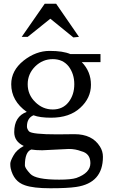

<svg xmlns="http://www.w3.org/2000/svg" viewBox="-20 -790 610 1026"><path d="M372 -590 402 -593 280 -770H219L96 -593H128L249 -690ZM262 -474Q316 -474 347 -435Q377 -395 377 -340Q377 -284 347 -245Q316 -205 262 -205Q208 -205 168 -245Q128 -284 128 -340Q128 -395 168 -435Q208 -474 262 -474ZM123 -192Q56 -168 56 -84Q56 -34 107 -10Q68 11 52 41Q35 71 35 85Q35 100 37 109Q53 180 113 200Q158 216 249 216Q340 216 387 209Q530 188 530 48Q530 18 514 -7Q473 -73 378 -73L287 -72Q151 -72 135 -88Q124 -101 124 -114Q124 -159 159 -174Q193 -161 253 -161Q352 -161 409 -214Q466 -266 466 -337Q466 -408 417 -458H517V-501H356Q317 -518 245 -518Q172 -518 106 -466Q40 -413 40 -340Q40 -251 123 -192ZM348 6Q383 6 414 18Q463 30 463 82Q463 134 388 161Q360 170 296 170Q171 170 142 139Q113 108 113 94Q113 22 147 9Q171 13 206 13Z"/></svg>

Font: Sawarabi Mincho
Style: Regular
Weight: 400
Version: Version 1.082; ttfautohint (v1.8.4.7-5d5b)